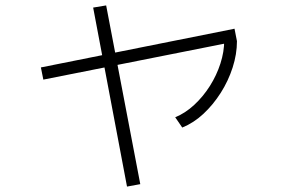

<svg xmlns="http://www.w3.org/2000/svg" viewBox="-20 -634 1040 709"><path d="M140 -340 131 -385 846 -528 855 -482ZM449 55 324 -606 372 -614 498 46ZM627 -201Q664 -216 697 -246.5Q730 -277 755 -316.5Q780 -356 794 -399.5Q808 -443 808 -485L855 -482Q855 -434 839 -384.5Q823 -335 795 -291Q767 -247 731 -213.5Q695 -180 653 -163Z"/></svg>

Font: M PLUS 1 Thin Light
Style: Regular
Weight: 300
Version: Version 1.001